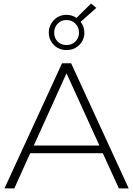

<svg xmlns="http://www.w3.org/2000/svg" viewBox="-20 -1054 745 1074"><path d="M327 -700H378L700 0H645L555 -197H149L60 0H5ZM536 -240 352 -644 169 -240ZM253 -871Q253 -912 281.5 -941.5Q310 -971 352 -971Q383 -971 408 -954L489 -1034L519 -1010L431 -932Q452 -905 452 -871Q452 -831 423.5 -802.5Q395 -774 352 -774Q310 -774 281.5 -802.5Q253 -831 253 -871ZM422 -871Q422 -901 402 -921.5Q382 -942 352 -942Q322 -942 302.5 -921.5Q283 -901 283 -871Q283 -841 302.5 -821.5Q322 -802 352 -802Q382 -802 402 -822Q422 -842 422 -871Z"/></svg>

Font: Goldbeck Next Light
Style: Regular
Weight: 300
Designer: Julieta Ulanovsky
Foundry: Julieta Ulanovsky
Version: Version 7.200